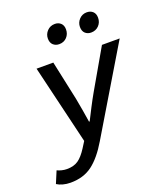

<svg xmlns="http://www.w3.org/2000/svg" viewBox="-206 -809 967 1120"><g transform="rotate(-20 277.0 -249.0)"><path d="M38 202Q13 202 -9 196Q-31 190 -46 180L-15 106Q-3 112 13 116Q29 120 45 120Q88 120 115.5 101Q143 82 171 38L195 0L78 -491H182L234 -248Q241 -213 248 -170.5Q255 -128 260 -96H264Q280 -128 302 -170.5Q324 -213 344 -248L484 -491H594L280 33Q229 119 174 160.5Q119 202 38 202ZM252 -580Q230 -580 215 -593.5Q200 -607 200 -633Q200 -660 219 -680Q238 -700 267 -700Q289 -700 303.5 -686.5Q318 -673 318 -648Q318 -619 299.5 -599.5Q281 -580 252 -580ZM450 -580Q428 -580 413.5 -593.5Q399 -607 399 -633Q399 -660 418 -680Q437 -700 465 -700Q488 -700 502.5 -686.5Q517 -673 517 -648Q517 -619 498 -599.5Q479 -580 450 -580Z"/></g></svg>

Font: Source Code Pro Semibold
Style: Italic
Weight: 600
Italic angle: -11°
Monospace: yes
Designer: Paul D. Hunt, Teo Tuominen
Foundry: Adobe Systems Incorporated
Version: Version 1.050;PS 1.000;hotconv 16.6.51;makeotf.lib2.5.65220